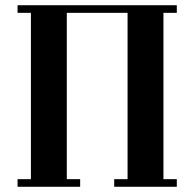

<svg xmlns="http://www.w3.org/2000/svg" viewBox="-20 -713 742 733"><path d="M47 0H286V-29H235V-664H467V-29H416V0H655V-29H604V-664H655V-693H47V-664H98V-29H47Z"/></svg>

Font: Monomakh Unicode
Style: Regular
Weight: 400
Version: Version 1.2